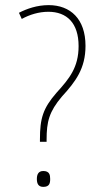

<svg xmlns="http://www.w3.org/2000/svg" viewBox="-20 -722 403 750"><path d="M170 -702C125 -702 85 -688 54 -672L65 -648C96 -665 132 -676 169 -676C241 -676 287 -632 287 -542C287 -459 251 -415 201 -360C148 -299 136 -260 136 -177V-168H162V-176C162 -247 172 -286 222 -345C275 -403 314 -454 314 -543C314 -648 255 -702 170 -702ZM149 8C173 8 176 -6 176 -23C176 -39 173 -54 149 -54C129 -54 124 -39 124 -23C124 -6 129 8 149 8Z"/></svg>

Font: Noto Sans Kannada Condensed Thin
Style: Regular
Weight: 100
Width: 3
Designer: Jelle Bosma - Monotype Design Team
Foundry: Monotype Imaging Inc.
Version: Version 2.005